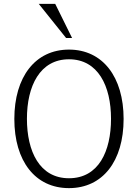

<svg xmlns="http://www.w3.org/2000/svg" viewBox="-20 -959 712 991"><path d="M336 12C510 12 618 -127 618 -345C618 -562 510 -703 336 -703C162 -703 54 -562 54 -345C54 -127 162 12 336 12ZM119 -346C119 -515 186 -653 336 -653C486 -653 553 -515 553 -346C553 -178 489 -39 336 -39C184 -39 119 -178 119 -346ZM180 -939 321 -763H352L265 -939Z"/></svg>

Font: Repo Light
Style: Regular
Weight: 300
Designer: Stefan Peev
Foundry: Context Ltd
Version: Version 001.502